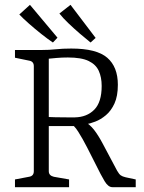

<svg xmlns="http://www.w3.org/2000/svg" viewBox="-20 -775 595 795"><path d="M42 0V-32L100 -43Q120 -46 120 -66V-501Q120 -521 100 -524L42 -536V-568H152Q184 -568 211.5 -571Q239 -574 275 -574Q380 -574 424 -536Q468 -498 468 -424Q468 -377 454 -346.5Q440 -316 418.5 -298Q397 -280 374.5 -271.5Q352 -263 335 -260L302 -253Q258 -253 220 -253Q182 -253 168 -253V-291Q185 -290 210 -289.5Q235 -289 258 -289Q281 -289 290 -289Q340 -290 370.5 -321Q401 -352 401 -419Q401 -455 389 -481.5Q377 -508 347 -522.5Q317 -537 261 -537Q236 -537 214 -535Q192 -533 182 -532V-66Q182 -48 203 -43L266 -32V0ZM445 0Q428 0 413 -25Q398 -50 377 -93L341 -164Q322 -201 304 -229.5Q286 -258 269 -265L325 -275Q351 -261 369 -238Q387 -215 406 -179L465 -68Q473 -54 480 -49Q487 -44 500 -41L542 -32V0ZM376 -618 355 -599Q336 -614 311 -635.5Q286 -657 263 -679Q240 -701 226 -719L272 -755ZM218 -619 199 -599Q178 -613 151.5 -634Q125 -655 100 -677Q75 -699 60 -715L104 -755Z"/></svg>

Font: Rasa Light
Style: Regular
Weight: 300
Designer: Anna Giedrys (Yrsa+Rasa design), David Brezina (Yrsa art-direction, Rasa art-direction, design)
Foundry: Rosetta Type Foundry
Version: Version 2.004